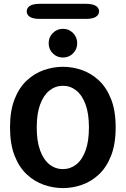

<svg xmlns="http://www.w3.org/2000/svg" viewBox="-20 -975 659 1006"><path d="M310 10.5Q259.5 10.5 210.2 -6.5Q161 -23.5 120.8 -60.8Q80.5 -98 56.5 -159Q32.5 -220 32.5 -307.5Q32.5 -395 56.5 -455.8Q80.5 -516.5 120.8 -553.8Q161 -591 210.2 -608Q259.5 -625 310 -625Q360 -625 409 -608Q458 -591 498 -553.8Q538 -516.5 562 -455.8Q586 -395 586 -307.5Q586 -220 562 -159Q538 -98 498 -60.8Q458 -23.5 409 -6.5Q360 10.5 310 10.5ZM310 -89Q348.5 -89 379.5 -113.2Q410.5 -137.5 428.2 -186Q446 -234.5 446 -307.5Q446 -380 428.2 -428.2Q410.5 -476.5 379.5 -501Q348.5 -525.5 310 -525.5Q270.5 -525.5 239.5 -501Q208.5 -476.5 190.5 -428.2Q172.5 -380 172.5 -307.5Q172.5 -234.5 190.5 -186Q208.5 -137.5 239.5 -113.2Q270.5 -89 310 -89ZM310 -673.5Q278.5 -673.5 256.8 -695.2Q235 -717 235 -748.5Q235 -780 256.8 -802Q278.5 -824 310 -824Q341 -824 362.8 -802Q384.5 -780 384.5 -748.5Q384.5 -717 362.8 -695.2Q341 -673.5 310 -673.5ZM120 -915.5Q120 -933.5 136.5 -944.2Q153 -955 189.5 -955H429.5Q465.5 -955 482.2 -944.2Q499 -933.5 499 -915.5Q499 -897.5 482.2 -886.8Q465.5 -876 429.5 -876H189.5Q153 -876 136.5 -886.8Q120 -897.5 120 -915.5Z"/></svg>

Font: Sono ExtraLight Monospace SemiBold
Style: Regular
Weight: 600
Version: Version 2.112